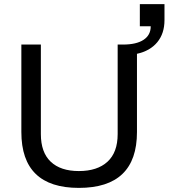

<svg xmlns="http://www.w3.org/2000/svg" viewBox="-20 -903 821 935"><path d="M364 12Q84 12 84 -260V-686H179V-250Q179 -161 227 -115.5Q275 -70 364 -70Q454 -70 503.5 -115.5Q553 -161 553 -250V-686H579Q644 -686 679 -709Q714 -732 714 -775H661V-883H781V-805Q781 -740 746 -697.5Q711 -655 647 -641V-260Q647 12 364 12Z"/></svg>

Font: Archivo
Style: Regular
Weight: 400
Designer: Hector Gatti
Foundry: Omnibus-Type
Version: Version 2.001